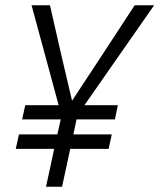

<svg xmlns="http://www.w3.org/2000/svg" viewBox="-20 -710 606 730"><path d="M301 -310H428L417 -256H271L259 -199H405L393 -144H247L216 0H155L186 -144H40L52 -199H198L211 -256H64L76 -310H203L100 -690H170L210 -514L254 -327L377 -514L492 -690H566Z"/></svg>

Font: Decalotype Light Italic
Style: Regular
Weight: 300
Italic angle: -12°
Designer: Alfredo Marco Pradil
Foundry: Alfredo Marco Pradil
Version: Version 1.0